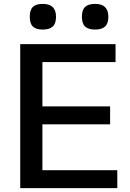

<svg xmlns="http://www.w3.org/2000/svg" viewBox="-20 -967 669 987"><path d="M84 -740H574V-648H198V-420H546V-328H198V-92H583V0H84ZM469 -815Q434 -815 417.5 -830.5Q401 -846 401 -881Q401 -916 417.5 -931.5Q434 -947 469 -947Q537 -947 537 -881Q537 -846 520 -830.5Q503 -815 469 -815ZM200 -815Q165 -815 149 -830.5Q133 -846 133 -881Q133 -916 149 -931.5Q165 -947 200 -947Q268 -947 268 -881Q268 -846 251 -830.5Q234 -815 200 -815Z"/></svg>

Font: EncodeSans
Style: Medium
Weight: 500
Designer: Pablo Impallari, Andres Torresi
Foundry: Pablo Impallari, Andres Torresi
Version: Version 1.000; ttfautohint (v1.4.1)